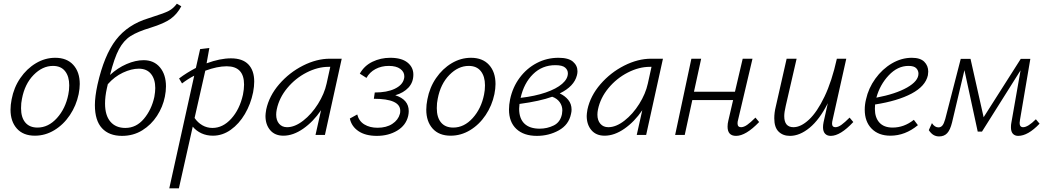

<svg xmlns="http://www.w3.org/2000/svg" viewBox="-20 -731 5675 1040"><path d="M37 -137Q37 -163 43 -193Q55 -257 90 -308Q125 -359 174.5 -388.5Q224 -418 279 -418Q342 -418 377 -379.5Q412 -341 412 -276Q412 -251 406 -221Q393 -159 358.5 -107.5Q324 -56 274.5 -26Q225 4 169 4Q106 4 71.5 -34.5Q37 -73 37 -137ZM350 -219Q355 -242 355 -269Q355 -317 332.5 -345.5Q310 -374 267 -374Q210 -374 162 -325Q114 -276 99 -196Q94 -174 94 -145Q94 -95 117 -67.5Q140 -40 183 -40Q242 -40 288.5 -91.5Q335 -143 350 -219Z M576 -325Q617 -363 665.5 -384Q714 -405 758 -405Q814 -405 846.5 -366Q879 -327 879 -263Q879 -237 873 -207Q862 -152 830.5 -103.5Q799 -55 750.5 -25Q702 5 641 5Q571 5 532.5 -36.5Q494 -78 494 -162Q494 -207 508 -272Q544 -432 608 -515Q672 -598 784 -632L811 -641Q869 -659 894 -672Q919 -685 938 -711L962 -697Q940 -655 905 -629.5Q870 -604 796 -581Q726 -560 688 -536Q650 -512 624.5 -464.5Q599 -417 576 -325ZM564 -275 559 -253Q549 -209 549 -170Q549 -106 578 -72Q607 -38 659 -38Q718 -38 759.5 -87.5Q801 -137 816 -206Q821 -234 821 -254Q821 -302 798 -330.5Q775 -359 732 -359Q692 -359 646 -337.5Q600 -316 564 -275Z M1357 -289Q1357 -263 1351 -231Q1338 -167 1306.5 -113.5Q1275 -60 1230 -28Q1185 4 1133 4Q1099 4 1071 -9Q1043 -22 1024 -45L949 289H897L1032 -321Q997 -303 966 -279L950 -306Q991 -337 1041 -363L1064 -465L1114 -471L1099 -388Q1172 -415 1231 -415Q1294 -415 1325.5 -382Q1357 -349 1357 -289ZM1302 -273Q1302 -372 1208 -372Q1157 -372 1092 -348L1034 -92Q1051 -67 1076 -52.5Q1101 -38 1131 -38Q1187 -38 1232.5 -88Q1278 -138 1296 -218Q1302 -248 1302 -273Z M1831 -413 1740 0H1689L1719 -134Q1677 -72 1622.5 -34Q1568 4 1515 4Q1469 4 1443.5 -26Q1418 -56 1418 -103Q1418 -114 1422 -138Q1438 -212 1492.5 -275Q1547 -338 1621 -375.5Q1695 -413 1767 -413ZM1749 -278 1769 -369H1760Q1701 -369 1640.5 -338Q1580 -307 1536 -254Q1492 -201 1479 -138Q1476 -123 1476 -110Q1476 -79 1492 -60.5Q1508 -42 1535 -42Q1577 -42 1622.5 -77.5Q1668 -113 1702.5 -168Q1737 -223 1749 -278Z M2121 -215Q2194 -192 2194 -129Q2194 -117 2191 -103Q2179 -52 2131.5 -23.5Q2084 5 2021 5Q1960 5 1922 -20.5Q1884 -46 1875 -89L1915 -111Q1924 -75 1953.5 -57Q1983 -39 2025 -39Q2073 -39 2105 -60Q2137 -81 2146 -114Q2148 -120 2148 -131Q2148 -196 2005 -196L2010 -230Q2076 -230 2118 -250Q2160 -270 2168 -303Q2170 -308 2170 -318Q2170 -342 2148 -358Q2126 -374 2086 -374Q2046 -374 2014 -357Q1982 -340 1965 -309L1929 -332Q1953 -375 1997.5 -396.5Q2042 -418 2094 -418Q2155 -418 2187 -392.5Q2219 -367 2219 -327Q2219 -285 2192.5 -256.5Q2166 -228 2121 -215Z M2289 -137Q2289 -163 2295 -193Q2307 -257 2342 -308Q2377 -359 2426.5 -388.5Q2476 -418 2531 -418Q2594 -418 2629 -379.5Q2664 -341 2664 -276Q2664 -251 2658 -221Q2645 -159 2610.5 -107.5Q2576 -56 2526.5 -26Q2477 4 2421 4Q2358 4 2323.5 -34.5Q2289 -73 2289 -137ZM2602 -219Q2607 -242 2607 -269Q2607 -317 2584.5 -345.5Q2562 -374 2519 -374Q2462 -374 2414 -325Q2366 -276 2351 -196Q2346 -174 2346 -145Q2346 -95 2369 -67.5Q2392 -40 2435 -40Q2494 -40 2540.5 -91.5Q2587 -143 2602 -219Z M3012 -225Q3040 -212 3058 -190Q3076 -168 3076 -137Q3076 -126 3073 -114Q3061 -55 3007 -25Q2953 5 2888 5Q2817 5 2777 -32.5Q2737 -70 2737 -138Q2737 -163 2743 -193Q2757 -259 2795 -310Q2833 -361 2887.5 -389.5Q2942 -418 3005 -418Q3059 -418 3083.5 -397Q3108 -376 3108 -345Q3108 -334 3105 -323Q3090 -263 3012 -225ZM2988 -378Q2917 -378 2867.5 -329.5Q2818 -281 2800 -201Q2878 -210 2936 -230Q2994 -250 3025 -277Q3056 -304 3056 -334Q3056 -352 3041 -365Q3026 -378 2988 -378ZM3026 -133Q3026 -158 3011.5 -178Q2997 -198 2971 -207Q2905 -183 2794 -168Q2792 -150 2792 -142Q2792 -89 2820.5 -61.5Q2849 -34 2903 -34Q2944 -34 2979.5 -51.5Q3015 -69 3024 -113Q3026 -127 3026 -133Z M3571 -413 3480 0H3429L3459 -134Q3417 -72 3362.5 -34Q3308 4 3255 4Q3209 4 3183.5 -26Q3158 -56 3158 -103Q3158 -114 3162 -138Q3178 -212 3232.5 -275Q3287 -338 3361 -375.5Q3435 -413 3507 -413ZM3489 -278 3509 -369H3500Q3441 -369 3380.5 -338Q3320 -307 3276 -254Q3232 -201 3219 -138Q3216 -123 3216 -110Q3216 -79 3232 -60.5Q3248 -42 3275 -42Q3317 -42 3362.5 -77.5Q3408 -113 3442.5 -168Q3477 -223 3489 -278Z M4092 -70Q4020 5 3967 5Q3921 5 3921 -45Q3921 -61 3925 -77L3951 -189H3730L3689 0H3637L3725 -413H3778L3739 -234H3961L4003 -413H4056L3978 -82Q3975 -72 3975 -63Q3975 -42 3994 -42Q4009 -42 4027 -54.5Q4045 -67 4072 -94Z M4602 -70Q4532 5 4480 5Q4460 5 4449 -7Q4438 -19 4438 -42Q4438 -54 4441 -69L4464 -172Q4419 -83 4365.5 -39Q4312 5 4259 5Q4221 5 4197.5 -18Q4174 -41 4174 -90Q4174 -121 4182 -153L4241 -413H4295L4236 -157Q4228 -123 4228 -102Q4228 -42 4278 -42Q4318 -42 4362 -83Q4406 -124 4446 -207.5Q4486 -291 4513 -413H4564L4490 -82Q4487 -70 4487 -61Q4487 -42 4505 -42Q4520 -42 4538 -55Q4556 -68 4582 -94Z M5008 -343Q5008 -337 5006 -323Q4993 -264 4917.5 -224Q4842 -184 4720 -165Q4719 -157 4719 -141Q4719 -94 4743.5 -67Q4768 -40 4815 -40Q4877 -40 4930 -82L4952 -53Q4883 4 4803 4Q4739 4 4701.5 -34Q4664 -72 4664 -137Q4664 -165 4671 -193Q4684 -253 4721.5 -305Q4759 -357 4811 -387.5Q4863 -418 4919 -418Q4965 -418 4986.5 -396.5Q5008 -375 5008 -343ZM4901 -374Q4842 -374 4794 -323Q4746 -272 4727 -202Q4832 -222 4893.5 -257Q4955 -292 4955 -332Q4955 -349 4943 -361.5Q4931 -374 4901 -374Z M5611 -61Q5548 5 5495 5Q5477 5 5466.5 -6.5Q5456 -18 5456 -41Q5456 -56 5458 -65L5508 -350L5299 -18H5276L5204 -351L5137 -68Q5127 -27 5110.5 -9.5Q5094 8 5067 8Q5050 8 5036.5 0Q5023 -8 5011 -26L5028 -64Q5043 -41 5063 -41Q5076 -41 5084.5 -51Q5093 -61 5100 -86L5184 -412H5237L5308 -96L5509 -412H5561L5505 -82Q5503 -70 5503 -65Q5503 -42 5522 -42Q5548 -42 5591 -85Z"/></svg>

Font: Ysabeau Semilight
Style: Italic
Weight: 300
Italic angle: -12°
Designer: Christian Thalmann (Catharsis Fonts)
Version: Version 0.003